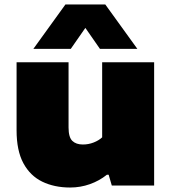

<svg xmlns="http://www.w3.org/2000/svg" viewBox="-20 -828 766 857"><path d="M293 9Q222.5 9 168.5 -17.2Q114.5 -43.5 84.2 -99.8Q54 -156 54 -246V-550H286V-259Q286 -215.5 302.8 -199.2Q319.5 -183 350 -183Q375 -183 398 -192Q421 -201 436 -215V-550H668V0H479L465 -48H457Q423.5 -21 381.2 -6Q339 9 293 9ZM129 -610 272 -808H450L593 -610H426L361 -703.5L296 -610Z"/></svg>

Font: Encode Sans Expanded Black
Style: Regular
Weight: 900
Width: 7
Designer: Multiple Designers
Foundry: Impallari Type
Version: Version 3.000; ttfautohint (v1.8.3) -l 8 -r 50 -G 200 -x 14 